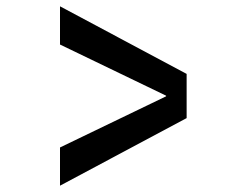

<svg xmlns="http://www.w3.org/2000/svg" viewBox="-20 -594 782 608"><path d="M170 -127 506 -289V-291L170 -453V-574L571 -360V-220L170 -6Z"/></svg>

Font: Enso SemiBold
Style: Regular
Weight: 600
Designer: Coji Morishita
Foundry: UNDERFOREST DESIGN
Version: Version 1.000